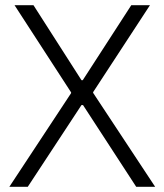

<svg xmlns="http://www.w3.org/2000/svg" viewBox="-20 -720 634 740"><path d="M16 0H87L294 -315H300L505 0H578L339 -362V-365L558 -700H486L299 -411H294L109 -700H36L254 -364V-361Z"/></svg>

Font: Fixel Display Light
Style: Regular
Weight: 300
Designer: AlfaBravo + MacPaw
Foundry: Kyrylo Tkachov, Marchela Mozhyna, Serhii Makarenko, Maria Weinstein, Zakhar Kryvoshyya
Version: Version 1.211